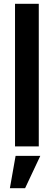

<svg xmlns="http://www.w3.org/2000/svg" viewBox="-20 -770 283 1010"><path d="M59 0V-750H184V0ZM32 220 62 50H192L112 220Z"/></svg>

Font: Mohave Bold
Style: Regular
Weight: 700
Designer: Gumpita Rahayu
Foundry: Tokotype
Version: Version 2.002;PS 002.002;hotconv 1.0.88;makeotf.lib2.5.64775